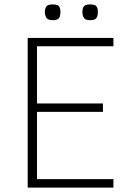

<svg xmlns="http://www.w3.org/2000/svg" viewBox="-20 -847 605 867"><path d="M105 0V-675.8H492.2V-638.2H147V-379.9H444.8V-341.8H147V-38.1H492.2V0ZM421.9 -793Q421.9 -774.4 415 -765.1Q408.2 -755.9 386.7 -755.9Q365.2 -755.9 358.6 -766.8Q352.1 -777.8 352.1 -793Q352.1 -809.6 358.9 -818.4Q365.7 -827.1 386.7 -827.1Q408.7 -827.1 415.3 -818.6Q421.9 -810.1 421.9 -793ZM252.9 -793Q252.9 -774.4 246.1 -765.1Q239.3 -755.9 217.8 -755.9Q196.3 -755.9 189.5 -766.8Q182.6 -777.8 182.6 -793Q182.6 -809.6 189.7 -818.4Q196.8 -827.1 217.8 -827.1Q239.7 -827.1 246.3 -818.6Q252.9 -810.1 252.9 -793Z"/></svg>

Font: Clear Sans Thin
Style: Regular
Weight: 250
Foundry: Intel Corporation
Version: Version 1.00